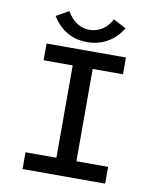

<svg xmlns="http://www.w3.org/2000/svg" viewBox="-88 -867 776 936"><g transform="rotate(10 300.0 -399.0)"><path d="M88 0V-83H241V-540H97V-623H490V-540H340V-83H497V0ZM400 -796 463 -763Q435 -715 389.5 -689.5Q344 -664 290 -664Q179 -664 117 -763L179 -798Q222 -725 290 -725Q324 -725 352.5 -742.5Q381 -760 400 -796Z"/></g></svg>

Font: Inconsolata Expanded SemiBold
Style: Regular
Weight: 600
Width: 7
Monospace: yes
Designer: Raph Levien, Cyreal, Brenton Simpson
Foundry: Raph Levien, Cyreal, Google
Version: Version 3.001; ttfautohint (v1.8.2.53-6de2)